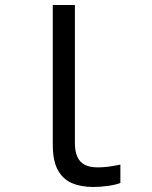

<svg xmlns="http://www.w3.org/2000/svg" viewBox="-20 -734 603 764"><path d="M351 10Q301 10 265 -6Q229 -22 209.5 -58.5Q190 -95 190 -159V-714H278V-166Q278 -132 287.5 -110.5Q297 -89 317 -78.5Q337 -68 369 -68Q382 -68 399 -69.5Q416 -71 432.5 -74Q449 -77 459 -79V-6Q442 1 411 5.5Q380 10 351 10Z"/></svg>

Font: Noto Sans Mono SemiCondensed
Style: Regular
Weight: 400
Width: 4
Designer: Monotype Design Team
Foundry: Monotype Imaging Inc.
Version: Version 2.010